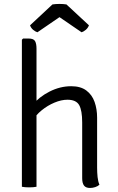

<svg xmlns="http://www.w3.org/2000/svg" viewBox="-20 -926 584 952"><path d="M161 0Q146.5 3 124.5 3Q103 3 88.5 0V-729L94.5 -735H121.5Q146.5 -735 153.8 -722.2Q161 -709.5 161 -684.5ZM461.5 -95Q461.5 -70.5 463.8 -48.5Q466 -26.5 473 -10Q465 -2.5 452 1.8Q439 6 426.5 6Q405.5 6 396.5 -6Q387.5 -18 387.5 -42.5V-319Q387.5 -378.5 372.5 -405Q357.5 -431.5 314.5 -431.5Q284 -431.5 250 -417.2Q216 -403 186.8 -379.2Q157.5 -355.5 141 -326.5V-405Q173.5 -445.5 225.8 -472Q278 -498.5 333 -498.5Q380 -498.5 408.2 -477.2Q436.5 -456 449 -420.5Q461.5 -385 461.5 -342.5ZM309.5 -904 421 -800.5Q416 -787 405.2 -778Q394.5 -769 384.5 -766L275 -841L165.5 -766Q155.5 -769 144.5 -778Q133.5 -787 129 -800.5L240 -904Q256 -906.5 275 -906.5Q294 -906.5 309.5 -904Z"/></svg>

Font: Signika Light
Style: Regular
Weight: 300
Designer: Anna Giedry
Foundry: Anna Giedry
Version: Version 2.000